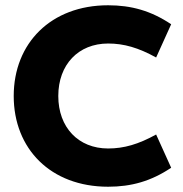

<svg xmlns="http://www.w3.org/2000/svg" viewBox="-20 -698 695 728"><path d="M390 10C478 10 553 -11 629 -62L572 -188C505 -151 450 -135 390 -135C277 -135 201 -215 201 -334C201 -453 277 -533 390 -533C450 -533 505 -517 572 -480L629 -606C553 -657 478 -678 390 -678C173 -678 32 -534 32 -334C32 -134 172 10 390 10Z"/></svg>

Font: Gantari ExtraBold
Style: Regular
Weight: 800
Designer: Anugrah Pasau
Foundry: Lafontype
Version: Version 1.000